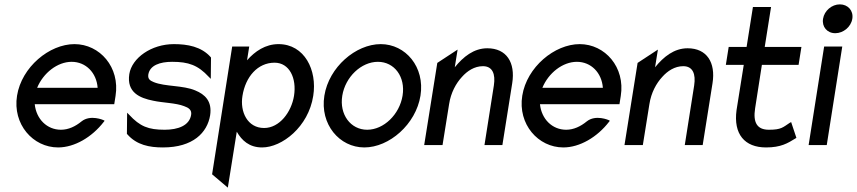

<svg xmlns="http://www.w3.org/2000/svg" viewBox="-20 -664 3923 879"><path d="M58 -226C37 -95 131 11 246 11C321 11 401 -36 455 -106L459 -111L454 -114C454 -114 394 -141 353 -108C325 -85 293 -70 259 -70C195 -70 146 -119 139 -187H503L509 -225C530 -356 437 -462 321 -462C206 -462 79 -357 58 -226ZM150 -262C178 -330 243 -381 308 -381C373 -381 422 -331 427 -262Z M572 -325C559 -241 620 -215 681 -203C726 -193 785 -193 823 -178C843 -171 859 -161 855 -138C847 -89 795 -70 734 -70C659 -70 621 -85 571 -139L562 -148L561 -51L563 -49C606 0 664 11 726 11C864 11 929 -57 942 -136C952 -201 918 -232 874 -250C818 -274 735 -267 684 -288C667 -295 656 -302 659 -323C666 -365 712 -381 768 -381C843 -381 886 -366 936 -312L945 -303L946 -400L945 -402C902 -451 838 -462 776 -462C673 -462 584 -399 572 -325Z M951 134 1023 195 1064 -61C1087 -21 1121 11 1180 11C1271 11 1392 -83 1414 -225C1433 -343 1374 -462 1255 -462C1195 -462 1147 -429 1111 -388L1121 -451H1043ZM1090 -225C1104 -313 1160 -377 1237 -377C1305 -377 1339 -306 1326 -225C1314 -151 1260 -78 1189 -78C1113 -78 1078 -152 1090 -225Z M1465 -226C1444 -95 1534 11 1648 11C1762 11 1884 -95 1905 -226C1926 -357 1837 -462 1723 -462C1609 -462 1486 -357 1465 -226ZM1547 -226C1561 -312 1634 -381 1710 -381C1786 -381 1837 -312 1823 -226C1809 -140 1737 -70 1661 -70C1585 -70 1533 -140 1547 -226Z M1922 0H2006L2036 -187C2044 -240 2068 -283 2095 -312C2119 -339 2152 -361 2191 -361C2235 -361 2249 -325 2241 -273L2198 0H2280L2325 -283C2340 -378 2299 -443 2211 -443C2149 -443 2101 -404 2062 -356L2075 -437L1982 -376Z M2371 -226C2350 -95 2444 11 2559 11C2634 11 2714 -36 2768 -106L2772 -111L2767 -114C2767 -114 2707 -141 2666 -108C2638 -85 2606 -70 2572 -70C2508 -70 2459 -119 2452 -187H2816L2822 -225C2843 -356 2750 -462 2634 -462C2519 -462 2392 -357 2371 -226ZM2463 -262C2491 -330 2556 -381 2621 -381C2686 -381 2735 -331 2740 -262Z M2839 0H2923L2953 -187C2961 -240 2985 -283 3012 -312C3036 -339 3069 -361 3108 -361C3152 -361 3166 -325 3158 -273L3115 0H3197L3242 -283C3257 -378 3216 -443 3128 -443C3066 -443 3018 -404 2979 -356L2992 -437L2899 -376Z M3303 -367H3385L3352 -160C3337 -50 3389 11 3487 11C3555 11 3586 -8 3623 -31L3626 -33L3602 -105L3596 -102C3564 -81 3557 -70 3500 -70C3445 -70 3427 -104 3437 -168L3468 -367H3636L3649 -449H3481L3510 -632H3427L3398 -449H3316Z M3748 -578C3742 -541 3767 -512 3804 -512C3841 -512 3876 -541 3882 -578C3888 -615 3862 -644 3825 -644C3788 -644 3754 -615 3748 -578ZM3682 0H3765L3836 -451H3753Z"/></svg>

Font: Charger Sport
Style: SeBdNrwObl
Weight: 600
Designer: Jasper
Foundry: Cannot Into Space Fonts
Version: Version 1.1